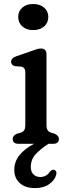

<svg xmlns="http://www.w3.org/2000/svg" viewBox="-20 -719 346 960"><path d="M145.5 -568.5Q112.5 -568.5 91.8 -586.8Q71 -605 71 -634.5Q71 -663 91.8 -681Q112.5 -699 145.5 -699Q179.5 -699 200.5 -681Q221.5 -663 221.5 -634.5Q221.5 -605 200.5 -586.8Q179.5 -568.5 145.5 -568.5ZM212.5 -446.5V-93.5Q212.5 -76 218.5 -67.5Q224.5 -59 235.5 -55.5L253 -50.5Q274.5 -41 274.5 -24.5Q274.5 0 245.5 0H222.5Q182.5 25.5 158.2 52.2Q134 79 134 115.5Q134 141 147.8 153.5Q161.5 166 181 166Q195 166 207.8 159.8Q220.5 153.5 229 140Q239.5 127.5 249.5 130Q256 131 260.2 138Q264.5 145 260 157.5Q253.5 182 225.8 201.8Q198 221.5 155.5 221.5Q106.5 221.5 79 196.5Q51.5 171.5 51.5 130.5Q51.5 90 76.5 58Q101.5 26 150 0H72.5Q43.5 0 43.5 -24.5Q43.5 -41 65 -50.5L83.5 -55.5Q94.5 -59 100.5 -67.5Q106.5 -76 106.5 -93.5V-354Q106.5 -370.5 101.2 -377.2Q96 -384 86 -386L55 -388Q35.5 -393.5 35.5 -410Q35.5 -428.5 61 -437.5L136.5 -463.5Q151 -469 162.8 -472.8Q174.5 -476.5 184.5 -476.5Q212.5 -476.5 212.5 -446.5Z"/></svg>

Font: Fraunces 9pt SuperSoft
Style: Regular
Weight: 400
Version: Version 1.000;[b76b70a41]